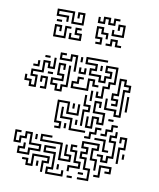

<svg xmlns="http://www.w3.org/2000/svg" viewBox="-100 -1009 915 1103"><g transform="rotate(10 357.5 -457.5)"><path d="M298 -590V-674H280V-644H208V-686H244V-674H220V-656H268V-686H310V-590ZM448 -464V-500H460V-476H478V-536H508V-566H538V-644H490V-626H520V-584H490V-554H448V-584H388V-626H418V-644H358V-686H484V-674H370V-656H430V-614H400V-596H460V-566H478V-596H508V-614H478V-656H550V-554H520V-524H490V-464ZM328 -650V-680H340V-650ZM124 -644V-656H154V-644ZM448 -620V-650H460V-620ZM58 -464V-494H28V-530H40V-506H70V-476H88V-524H58V-566H118V-626H160V-596H178V-650H190V-584H148V-614H130V-554H70V-536H100V-464ZM208 -464V-494H178V-536H238V-554H208V-626H250V-590H238V-614H220V-566H250V-524H190V-506H220V-476H238V-506H268V-620H280V-494H250V-464ZM328 -584V-620H340V-596H358V-620H370V-584ZM64 -584V-596H88V-620H100V-584ZM568 -374V-404H508V-470H520V-416H580V-386H598V-536H628V-554H598V-584H580V-494H550V-476H580V-434H544V-446H568V-464H538V-506H568V-596H610V-566H640V-524H610V-374ZM154 -554V-566H184V-554ZM298 -494V-536H328V-566H364V-554H340V-524H310V-506H388V-566H430V-536H454V-524H418V-554H400V-494ZM124 -464V-476H148V-524H130V-500H118V-536H160V-464ZM418 -440V-500H430V-440ZM628 -410V-500H640V-410ZM388 -290V-386H418V-404H388V-470H400V-416H430V-374H400V-290ZM418 -284V-350H430V-296H448V-356H490V-326H508V-374H448V-446H490V-410H478V-434H460V-386H520V-314H478V-344H460V-284ZM244 -254V-266H268V-284H238V-416H310V-356H358V-410H370V-344H298V-404H250V-296H280V-254ZM328 -380V-410H340V-380ZM328 -254V-314H268V-380H280V-326H340V-266H424V-254ZM544 -344V-356H574V-344ZM514 -254V-266H538V-296H568V-326H604V-314H580V-284H550V-254ZM358 -290V-320H370V-290ZM424 -224V-236H448V-266H478V-296H514V-284H490V-254H460V-224ZM298 -260V-290H310V-260ZM538 -104V-134H514V-146H550V-116H568V-146H598V-224H568V-266H598V-290H610V-254H580V-236H610V-134H580V-104ZM628 -110V-206H658V-254H640V-230H628V-266H670V-194H640V-110ZM538 -164V-224H484V-236H550V-176H574V-164ZM58 -74V-116H88V-140H100V-104H70V-86H118V-116H178V-134H118V-194H100V-164H70V-134H28V-206H64V-194H40V-146H58V-176H88V-206H130V-146H190V-104H130V-74ZM424 16V4H478V-44H448V-104H418V-146H448V-164H418V-206H520V-164H490V-116H520V-50H508V-104H478V-176H508V-194H430V-176H460V-134H430V-116H460V-56H490V16ZM298 -74V-164H178V-206H244V-194H190V-176H310V-86H358V-104H328V-170H340V-116H370V-74ZM148 -170V-200H160V-170ZM358 -20V-56H418V-74H388V-134H358V-176H394V-164H370V-146H400V-86H430V-44H370V-20ZM658 -140V-170H670V-140ZM238 16V-26H268V-104H208V-146H274V-134H220V-116H280V-14H250V4H328V-20H340V16ZM208 10V-56H238V-74H160V-14H118V-44H94V-56H130V-26H148V-86H250V-44H220V10ZM514 -14V-26H538V-86H610V-44H574V-56H598V-74H550V-14ZM178 -20V-50H190V-20ZM298 -20V-50H310V-20ZM424 -14V-26H454V-14ZM364 16V4H394V16ZM237 -859V-919H159V-901H219V-865H207V-889H147V-931H249V-871H297V-919H279V-895H267V-931H309V-859ZM387 -889V-925H399V-901H417V-931H459V-901H477V-931H513V-919H489V-889H447V-919H429V-889ZM477 -829V-865H489V-841H537V-889H519V-865H507V-901H549V-829ZM153 -859V-871H183V-859ZM393 -769V-781H417V-799H387V-871H429V-841H459V-805H447V-829H417V-859H399V-811H429V-769ZM147 -769V-841H189V-805H177V-829H159V-781H207V-841H243V-829H219V-769ZM237 -769V-805H249V-781H297V-799H267V-841H303V-829H279V-811H309V-769ZM453 -769V-781H477V-811H519V-781H543V-769H507V-799H489V-769Z"/></g></svg>

Font: Rubik Maze
Style: Regular
Weight: 400
Designer: Hubert and Fischer, NaN
Foundry: Hubert and Fischer, NaN
Version: Version 2.200